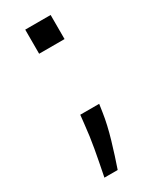

<svg xmlns="http://www.w3.org/2000/svg" viewBox="-183 -572 646 799"><g transform="rotate(-30 140.0 -172.0)"><path d="M66.8 177.6Q67.1 175.8 68.5 169.7Q81.3 106.2 90.9 52.7Q100.5 -0.7 106.5 -59.7L110.8 -99.4H201.7L196 -61.1Q188.2 -7.8 168.9 57.9Q149.5 123.6 130.7 177.6ZM211.6 -404.8H89.5V-520.6H211.6Z"/></g></svg>

Font: Riot Sans
Style: Regular
Weight: 400
Designer: Rasmus Andersson
Foundry: rsms
Version: Version 4.001